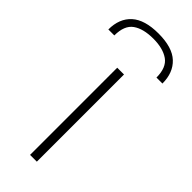

<svg xmlns="http://www.w3.org/2000/svg" viewBox="-308 -807 841 841"><g transform="rotate(45 112.5 -387.0)"><path d="M-55 -631Q-55 -699 -13.5 -736.5Q28 -774 113 -774Q199 -774 239.5 -736Q280 -698 280 -631H243Q243 -693 208 -717.5Q173 -742 113 -742Q51 -742 16.5 -717.5Q-18 -693 -18 -631ZM91 -540H133V0H91Z"/></g></svg>

Font: Encode Sans Wide
Style: Thin
Weight: 100
Designer: Pablo Impallari, Andres Torresi
Foundry: Pablo Impallari, Andres Torresi
Version: Version 1.000; ttfautohint (v1.00) -l 8 -r 50 -G 200 -x 14 -